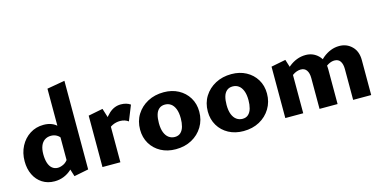

<svg xmlns="http://www.w3.org/2000/svg" viewBox="-72 -1100 2963 1490"><g transform="rotate(-15 1409.5 -354.5)"><path d="M218 11Q162 11 120 -16Q78 -43 55 -90.5Q32 -138 32 -199Q32 -266 60 -319.5Q88 -373 136.5 -404Q185 -435 246 -435Q282 -435 310 -424Q338 -413 357.5 -392Q377 -371 387 -343L360 -292Q346 -315 325.5 -326.5Q305 -338 280 -338Q251 -338 229.5 -323.5Q208 -309 197 -281.5Q186 -254 186 -215Q186 -174 195.5 -144.5Q205 -115 224 -99.5Q243 -84 269 -84Q290 -84 315 -96Q340 -108 359 -139L402 -101Q381 -67 354 -42Q327 -17 292.5 -3Q258 11 218 11ZM376 12 349 -74V-698L492 -723V-11Z M604 0V-413L721 -436L748 -350V0ZM719 -255 695 -286Q728 -354 770.5 -393.5Q813 -433 867 -433Q889 -433 908.5 -427.5Q928 -422 943 -411L894 -289Q881 -299 864 -304.5Q847 -310 828 -310Q796 -310 767 -296.5Q738 -283 719 -255Z M1191 14Q1124 14 1072 -14Q1020 -42 990.5 -91.5Q961 -141 961 -204Q961 -273 994 -325.5Q1027 -378 1083.5 -408Q1140 -438 1212 -438Q1278 -438 1329.5 -410.5Q1381 -383 1411 -334Q1441 -285 1441 -221Q1441 -154 1408.5 -100.5Q1376 -47 1320 -16.5Q1264 14 1191 14ZM1208 -80Q1237 -80 1255 -97Q1273 -114 1281 -143Q1289 -172 1289 -208Q1289 -254 1277 -284Q1265 -314 1244.5 -328.5Q1224 -343 1197 -343Q1168 -343 1149.5 -327Q1131 -311 1123 -283Q1115 -255 1115 -216Q1115 -170 1127 -140Q1139 -110 1160 -95Q1181 -80 1208 -80Z M1735 14Q1668 14 1616 -14Q1564 -42 1534.5 -91.5Q1505 -141 1505 -204Q1505 -273 1538 -325.5Q1571 -378 1627.5 -408Q1684 -438 1756 -438Q1822 -438 1873.5 -410.5Q1925 -383 1955 -334Q1985 -285 1985 -221Q1985 -154 1952.5 -100.5Q1920 -47 1864 -16.5Q1808 14 1735 14ZM1752 -80Q1781 -80 1799 -97Q1817 -114 1825 -143Q1833 -172 1833 -208Q1833 -254 1821 -284Q1809 -314 1788.5 -328.5Q1768 -343 1741 -343Q1712 -343 1693.5 -327Q1675 -311 1667 -283Q1659 -255 1659 -216Q1659 -170 1671 -140Q1683 -110 1704 -95Q1725 -80 1752 -80Z M2618 0V-248Q2618 -287 2603 -310Q2588 -333 2556 -333Q2533 -333 2507.5 -319.5Q2482 -306 2468 -281L2431 -322Q2459 -357 2489 -381.5Q2519 -406 2552 -419Q2585 -432 2621 -432Q2681 -432 2722 -391.5Q2763 -351 2763 -281V0ZM2348 0V-248Q2348 -287 2332.5 -310Q2317 -333 2286 -333Q2270 -333 2252.5 -327Q2235 -321 2219.5 -309.5Q2204 -298 2193 -281L2157 -322Q2186 -357 2216 -381.5Q2246 -406 2280 -419Q2314 -432 2351 -432Q2410 -432 2451.5 -391.5Q2493 -351 2493 -281V0ZM2073 0V-413L2190 -436L2217 -350V0Z"/></g></svg>

Font: Ysabeau Office ExtraBold
Style: Regular
Weight: 800
Designer: Christian Thalmann (Catharsis Fonts)
Version: Version 2.001;gftools[0.9.30]; featfreeze: tnum,lnum,ss02